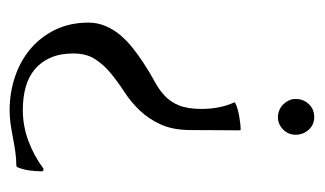

<svg xmlns="http://www.w3.org/2000/svg" viewBox="-150 -306 638 377"><g transform="rotate(90 168.5 -117.0)"><path d="M235.4 -268.1Q235.4 -244.6 235.1 -220.9Q234.9 -197.3 234.9 -173.8Q234.9 -137.7 223.6 -113.5Q212.4 -89.4 195.8 -72.3Q179.2 -55.2 159.7 -42.5Q140.1 -29.8 123.5 -16.1Q106.9 -2.4 95.7 14.6Q84.5 31.7 84.5 57.6Q84.5 83.5 92.8 102.3Q101.1 121.1 115.7 133.3Q130.4 145.5 150.6 151.1Q170.9 156.7 195.3 156.7Q226.6 156.7 256.1 145.8Q285.6 134.8 310.5 116.2H314L315.9 118.2Q315.9 130.9 314.2 143.6Q312.5 156.2 307.6 168L305.2 169.4Q291 169.4 277.6 171.4Q264.2 173.3 250.5 176Q236.8 178.7 223.1 180.7Q209.5 182.6 195.8 182.6Q161.6 182.6 130.4 172.1Q99.1 161.6 75.4 141.6Q51.8 121.6 37.8 92.8Q23.9 64 23.9 27.8Q23.9 9.8 30.8 -6.1Q37.6 -22 48.8 -35.2Q60.1 -48.3 74 -59.3Q87.9 -70.3 102.1 -79.6Q122.1 -92.8 138.9 -101.8Q155.8 -110.8 167.7 -122.1Q179.7 -133.3 186.5 -150.1Q193.4 -167 193.4 -194.8Q193.4 -210.9 190.4 -227.1Q187.5 -243.2 180.7 -258.3V-259.8Q185.5 -262.7 192.4 -264.6Q199.2 -266.6 207 -268.1Q214.8 -269.5 222.2 -270.3Q229.5 -271 234.9 -271Q234.9 -270 235.1 -269.5Q235.4 -269 235.4 -268.1ZM209.5 -344.2Q202.6 -344.2 196 -346.9Q189.5 -349.6 184.6 -354.5Q179.7 -359.4 176.8 -365.5Q173.8 -371.6 173.8 -378.9Q173.8 -394 183.8 -404.8Q193.8 -415.5 209.5 -415.5Q224.6 -415.5 234.4 -404.5Q244.1 -393.6 244.1 -378.9Q244.1 -364.7 233.9 -354.5Q223.6 -344.2 209.5 -344.2Z"/></g></svg>

Font: CAT Linz
Style: Regular
Weight: 400
Designer: Peter Wiegel
Foundry: Peter Wiegel
Version: Version 1.08